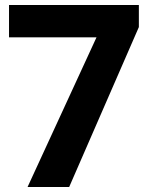

<svg xmlns="http://www.w3.org/2000/svg" viewBox="-20 -731 591 766"><path d="M16 -582H365L90 15H256L534 -623V-711H16Z"/></svg>

Font: Asimov Pro
Style: Blk
Weight: 900
Designer: Google
Version: Version 2.000980; 2014